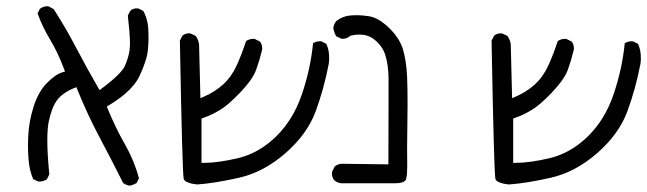

<svg xmlns="http://www.w3.org/2000/svg" viewBox="-20 -479 2076 616"><path d="M390.1 -429.2Q397 -369.1 397 -340.8Q397 -327.6 395.5 -316.9Q392.1 -293.9 380.9 -268.1Q369.1 -241.7 306.6 -195.3L299.3 -189.9Q257.3 -262.7 223.9 -326.7Q190.4 -390.6 152.3 -449.7L136.2 -458.5Q134.8 -459 132.8 -459Q119.1 -459 107.9 -450.7L100.6 -436Q115.7 -393.6 140.6 -352.3Q165.5 -311 185.5 -257.8L188.5 -249.5L180.2 -247.1Q156.7 -239.7 129.9 -211.9Q103 -184.1 87.9 -137.2Q72.8 -89.4 70.8 -45.4Q69.8 -27.8 69.8 -7.6Q69.8 12.7 71.8 34.2Q74.2 66.9 86.4 95.7L102.1 103Q104 103.5 105.5 103.5Q119.6 103.5 130.4 96.2L138.2 80.6Q131.8 13.2 131.8 -27.8Q131.8 -68.8 136.7 -90.8Q146.5 -135.3 163.1 -157.7Q180.2 -180.7 217.3 -196.3L225.1 -199.2Q259.3 -113.8 298.6 -40Q337.9 33.7 375 107.9Q383.8 114.7 395.5 116.7Q407.7 114.7 418.5 107.9L425.8 92.8Q410.6 36.1 380.9 -15.9Q351.1 -67.9 325.2 -130.9L322.8 -137.2Q358.9 -158.7 380.9 -177.7Q413.6 -205.6 427.7 -235.4Q451.7 -286.6 454.6 -319.8Q456.5 -340.8 456.5 -357.4Q456.5 -374 455.8 -385.7Q455.1 -397.5 453.1 -406.7Q449.2 -426.3 439.9 -443.8L424.3 -451.7Q421.4 -452.1 417.5 -452.1Q406.7 -452.1 398.4 -444.8Z M1034.7 -273.9Q1036.1 -284.2 1036.1 -290Q1036.1 -307.1 1033.7 -318.1Q1031.2 -329.1 1026.9 -338.4L1011.2 -346.2Q1009.3 -346.7 1007.8 -346.7Q994.6 -346.7 984.4 -340.3Q976.1 -257.3 948.7 -176.8Q921.4 -96.2 867.2 -42.5Q812.5 11.2 746.1 27.8Q680.7 43.5 634.8 43.5H626.5V-98.6L631.8 -100.6Q658.7 -109.9 684.6 -125.5Q710.4 -140.1 750.5 -182.1Q790.5 -224.1 801.8 -255.1Q813 -286.1 820.8 -318.8Q821.3 -321.3 821.3 -323.2Q821.3 -336.9 814 -345.7L797.4 -354Q795.4 -354.5 793.9 -354.5Q780.3 -354.5 769.5 -347.2Q754.4 -301.8 739.3 -269Q722.7 -232.4 695.8 -208Q669.4 -184.1 634.3 -168.9L623 -164.1L618.7 -336.4Q617.2 -350.6 607.9 -363.8L591.3 -371.6Q589.4 -372.1 585.4 -372.1Q581.5 -372.1 575.9 -370.4Q570.3 -368.7 565.4 -364.7L557.1 -348.6Q564.9 72.8 569.3 94.2Q571.3 104.5 594.2 109.9Q602.5 111.8 613.3 112.8Q668.9 108.9 747.6 91.1Q826.2 73.2 896 12.2Q965.8 -48.8 992.7 -121.6Q1019.5 -194.3 1034.7 -273.9Z M1246.6 108.9Q1280.3 108.9 1283.2 94.7Q1286.6 79.1 1286.6 53.7Q1286.6 47.9 1286.4 37.8Q1286.1 27.8 1286.1 -1.5Q1286.1 -30.8 1286.9 -76.2Q1287.6 -121.6 1287.6 -141.1Q1287.6 -199.7 1286.1 -232.4Q1283.7 -284.7 1272.5 -321.8Q1261.2 -357.9 1227.3 -390.4Q1193.4 -422.9 1162.1 -427.2Q1141.1 -430.2 1126.7 -430.2Q1112.3 -430.2 1102.5 -429.2Q1078.1 -426.8 1058.6 -411.1Q1051.3 -401.9 1049.3 -389.6Q1051.3 -375.5 1058.6 -362.8L1074.7 -355Q1076.7 -354.5 1080.8 -354.5Q1085 -354.5 1090.8 -356.4Q1096.7 -358.4 1102.1 -362.8L1103.5 -364.3Q1120.1 -368.2 1132.8 -368.2Q1159.7 -368.2 1179.2 -353.5Q1207.5 -332 1216.8 -300.3Q1226.1 -270 1226.6 -228Q1226.6 -214.4 1226.6 -163.1Q1226.6 -111.8 1226.1 48.3L1074.7 46.4Q1062.5 47.9 1053.7 55.2L1045.4 72.3Q1044.9 74.2 1044.9 76.2Q1044.9 90.3 1052.7 99.6Q1062 107.4 1074.7 108.9Z M2034.7 -273.9Q2036.1 -284.2 2036.1 -290Q2036.1 -307.1 2033.7 -318.1Q2031.2 -329.1 2026.9 -338.4L2011.2 -346.2Q2009.3 -346.7 2007.8 -346.7Q1994.6 -346.7 1984.4 -340.3Q1976.1 -257.3 1948.7 -176.8Q1921.4 -96.2 1867.2 -42.5Q1812.5 11.2 1746.1 27.8Q1680.7 43.5 1634.8 43.5H1626.5V-98.6L1631.8 -100.6Q1658.7 -109.9 1684.6 -125.5Q1710.4 -140.1 1750.5 -182.1Q1790.5 -224.1 1801.8 -255.1Q1813 -286.1 1820.8 -318.8Q1821.3 -321.3 1821.3 -323.2Q1821.3 -336.9 1814 -345.7L1797.4 -354Q1795.4 -354.5 1793.9 -354.5Q1780.3 -354.5 1769.5 -347.2Q1754.4 -301.8 1739.3 -269Q1722.7 -232.4 1695.8 -208Q1669.4 -184.1 1634.3 -168.9L1623 -164.1L1618.7 -336.4Q1617.2 -350.6 1607.9 -363.8L1591.3 -371.6Q1589.4 -372.1 1585.4 -372.1Q1581.5 -372.1 1575.9 -370.4Q1570.3 -368.7 1565.4 -364.7L1557.1 -348.6Q1564.9 72.8 1569.3 94.2Q1571.3 104.5 1594.2 109.9Q1602.5 111.8 1613.3 112.8Q1668.9 108.9 1747.6 91.1Q1826.2 73.2 1896 12.2Q1965.8 -48.8 1992.7 -121.6Q2019.5 -194.3 2034.7 -273.9Z"/></svg>

Font: NaikaiFont
Style: Light
Weight: 300
Version: Version 1.89